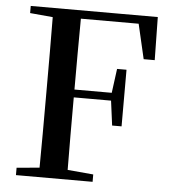

<svg xmlns="http://www.w3.org/2000/svg" viewBox="-52 -783 745 831"><g transform="rotate(5 320.0 -367.5)"><path d="M555 -548H603L600 -735H48V-704L147 -695C148 -595 148 -495 148 -393V-342C148 -241 148 -140 147 -41L48 -32V0H381V-32L269 -42C268 -141 268 -243 268 -357H430L444 -250H485V-496H444L430 -391H268C268 -499 268 -600 269 -699H520Z"/></g></svg>

Font: GenKiMin2 TW SB
Style: Regular
Weight: 600
Version: Version 2.100;PS 2.1;hotconv 16.6.51;makeotf.lib2.5.65220 DE